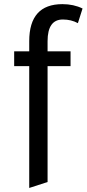

<svg xmlns="http://www.w3.org/2000/svg" viewBox="-20 -765 427 946"><path d="M124 161.1V-439H49.8V-512.2H124V-562Q124 -744.6 287.6 -744.6Q342.8 -744.6 386.7 -723.1L363.8 -650.9Q331.1 -668.9 289.6 -668.9Q214.4 -668.9 214.4 -562V-512.2H327.6V-439H214.4V131.8Z"/></svg>

Font: Cadman
Style: Regular
Weight: 400
Designer: Paul James MIller
Foundry: High-Logic / Made with FontCreator
Version: Version 2.114;March 28, 2021;FontCreator 13.0.0.2683 64-bit